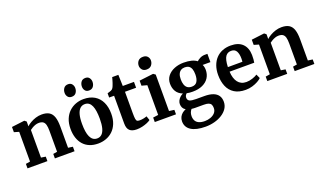

<svg xmlns="http://www.w3.org/2000/svg" viewBox="-94 -1458 4024 2376"><g transform="rotate(-20 1917.5 -270.0)"><path d="M99 -68.5V-460L35.5 -478.5V-547L202 -567.5H205.5L230 -548V-509.5L229 -485.5Q250 -505 282.2 -523.8Q314.5 -542.5 353 -554.8Q391.5 -567 432.5 -567Q493 -567 529.5 -544.8Q566 -522.5 582.8 -474.2Q599.5 -426 599.5 -347V-68L660.5 -59.5V0H401.5V-59L455 -68V-344Q455 -393.5 446.8 -423.5Q438.5 -453.5 418.5 -467.2Q398.5 -481 363.5 -481Q340 -481 317.8 -473.2Q295.5 -465.5 276.2 -454.2Q257 -443 243 -432V-68.5L303 -59V0H41V-59Z M708 -276Q708 -349.5 730.5 -404.2Q753 -459 792 -495.8Q831 -532.5 880.2 -550.8Q929.5 -569 983.5 -569Q1068.5 -569 1127 -533.8Q1185.5 -498.5 1216 -434Q1246.5 -369.5 1246.5 -282Q1246.5 -207.5 1224 -152.2Q1201.5 -97 1162.8 -60.8Q1124 -24.5 1074.5 -6.8Q1025 11 970.5 11Q907.5 11 858.8 -9Q810 -29 776.5 -66.8Q743 -104.5 725.5 -157.5Q708 -210.5 708 -276ZM979.5 -53Q1016 -53 1041 -76.5Q1066 -100 1079 -148.5Q1092 -197 1092 -271.5Q1092 -326 1085.8 -369.2Q1079.5 -412.5 1066.2 -442.8Q1053 -473 1031.2 -489Q1009.5 -505 978 -505Q941 -505 915.5 -481.5Q890 -458 876.5 -409.8Q863 -361.5 863 -286.5Q863 -231.5 869.5 -188.2Q876 -145 890 -115Q904 -85 926 -69Q948 -53 979.5 -53ZM859.5 -645Q826 -645 808.8 -667.5Q791.5 -690 791.5 -719.5Q791.5 -755 810.8 -781Q830 -807 868 -807H869Q902 -807 919.2 -784.2Q936.5 -761.5 936.5 -732.5Q936.5 -697 917.5 -671Q898.5 -645 860.5 -645ZM1086.5 -645Q1053 -645 1036 -667.5Q1019 -690 1019 -719.5Q1019 -755 1038 -781Q1057 -807 1095 -807H1096Q1129.5 -807 1146.5 -784.2Q1163.5 -761.5 1163.5 -732.5Q1163.5 -697 1144.5 -671Q1125.5 -645 1087.5 -645Z M1478 9.5Q1416.5 9.5 1385.8 -19Q1355 -47.5 1355 -112V-478H1290V-534Q1301.5 -538 1313.8 -541.5Q1326 -545 1336.2 -548.8Q1346.5 -552.5 1353 -558Q1359.5 -564 1364.2 -570.2Q1369 -576.5 1373 -584.8Q1377 -593 1381 -604Q1386.5 -616.5 1392 -634Q1397.5 -651.5 1403 -670Q1408.5 -688.5 1412 -703H1493L1497.5 -555H1645V-478H1498.5V-197Q1498.5 -144.5 1502.5 -120.2Q1506.5 -96 1518 -89.8Q1529.5 -83.5 1552 -83.5Q1577 -83.5 1603.2 -89.2Q1629.5 -95 1645 -101.5L1664 -46Q1647 -32.5 1617.5 -20Q1588 -7.5 1551.8 1Q1515.5 9.5 1478 9.5Z M1717 0V-59L1786.5 -68.5V-460L1716 -479V-545.5L1899.5 -567.5H1901.5L1929 -548V-68L1996.5 -59V0ZM1845.5 -645Q1807.5 -645 1787.8 -668.8Q1768 -692.5 1768 -721.5Q1768 -757 1789.5 -783Q1811 -809 1854 -809H1855Q1893 -809 1913 -786.5Q1933 -764 1933 -734.5Q1933 -699 1911.2 -672Q1889.5 -645 1846.5 -645Z M2290.5 269.5Q2228.5 269.5 2181 258.8Q2133.5 248 2101.5 227.5Q2069.5 207 2053 177.2Q2036.5 147.5 2036.5 109Q2036.5 77 2049 52Q2061.5 27 2083 9.2Q2104.5 -8.5 2130.5 -18Q2106.5 -32 2095.2 -53.5Q2084 -75 2084 -103Q2084 -124.5 2094.2 -145.8Q2104.5 -167 2122.8 -184.5Q2141 -202 2164.5 -213Q2107.5 -235.5 2081.8 -279Q2056 -322.5 2056 -380Q2056 -439.5 2090.2 -482Q2124.5 -524.5 2180.5 -546.8Q2236.5 -569 2301.5 -569Q2360.5 -569 2403.8 -557.8Q2447 -546.5 2475.5 -524.5Q2487 -538 2517.2 -554.2Q2547.5 -570.5 2583.5 -570.5H2617.5V-461.5H2515.5Q2520.5 -452.5 2523.8 -441.5Q2527 -430.5 2529 -418.5Q2531 -406.5 2531 -393Q2531 -332.5 2502 -287.5Q2473 -242.5 2418.5 -217.5Q2364 -192.5 2288.5 -192.5Q2266.5 -192.5 2246.8 -194.2Q2227 -196 2209.5 -200Q2198 -189.5 2191.5 -177.2Q2185 -165 2185 -150Q2185 -117.5 2210.2 -105Q2235.5 -92.5 2295.5 -92.5H2402.5Q2470.5 -92.5 2515.8 -75.8Q2561 -59 2583.5 -26.2Q2606 6.5 2606 55.5Q2606 104 2580 143.5Q2554 183 2509.2 211.2Q2464.5 239.5 2408 254.5Q2351.5 269.5 2290.5 269.5ZM2305.5 201Q2344 201 2380 188.2Q2416 175.5 2439.5 149.8Q2463 124 2463 86Q2463 58.5 2454 40.8Q2445 23 2422.8 14.5Q2400.5 6 2360.5 6H2247.5Q2235 6 2223 5Q2211 4 2200.5 2.5Q2187 17.5 2178.2 38.8Q2169.5 60 2169.5 88Q2169.5 122.5 2183.5 148Q2197.5 173.5 2227.5 187.2Q2257.5 201 2305.5 201ZM2298.5 -254.5Q2348 -254.5 2369.2 -288.8Q2390.5 -323 2390.5 -383Q2390.5 -427 2380 -454.8Q2369.5 -482.5 2348.8 -496Q2328 -509.5 2297 -509.5Q2266.5 -509.5 2244.8 -496Q2223 -482.5 2211.2 -455.2Q2199.5 -428 2199.5 -386.5Q2199.5 -346 2209.8 -316.2Q2220 -286.5 2241.5 -270.5Q2263 -254.5 2298.5 -254.5Z M2913.5 11Q2822.5 11 2764.8 -26Q2707 -63 2679.8 -128.2Q2652.5 -193.5 2652.5 -278Q2652.5 -346 2672 -400Q2691.5 -454 2727 -491.8Q2762.5 -529.5 2812 -549.2Q2861.5 -569 2921.5 -569Q3023 -569 3076.5 -516.2Q3130 -463.5 3132 -368Q3132 -335.5 3130.2 -311.2Q3128.5 -287 3124.5 -269H2800Q2802 -224.5 2812.8 -189Q2823.5 -153.5 2842.8 -128.5Q2862 -103.5 2889.8 -90.5Q2917.5 -77.5 2954 -77.5Q2994.5 -77.5 3035.8 -91.8Q3077 -106 3099.5 -121.5L3124 -67.5Q3108 -50.5 3075.5 -32.2Q3043 -14 3000.8 -1.5Q2958.5 11 2913.5 11ZM2799.5 -329.5 2991 -330Q2992 -340 2992.8 -351Q2993.5 -362 2993.5 -372.5Q2993.5 -432 2973.8 -468.5Q2954 -505 2905.5 -505Q2883.5 -505 2865 -497Q2846.5 -489 2832.2 -469.8Q2818 -450.5 2809.8 -416.2Q2801.5 -382 2799.5 -329.5Z M3257 -68.5V-460L3193.5 -478.5V-547L3360 -567.5H3363.5L3388 -548V-509.5L3387 -485.5Q3408 -505 3440.2 -523.8Q3472.5 -542.5 3511 -554.8Q3549.5 -567 3590.5 -567Q3651 -567 3687.5 -544.8Q3724 -522.5 3740.8 -474.2Q3757.5 -426 3757.5 -347V-68L3818.5 -59.5V0H3559.5V-59L3613 -68V-344Q3613 -393.5 3604.8 -423.5Q3596.5 -453.5 3576.5 -467.2Q3556.5 -481 3521.5 -481Q3498 -481 3475.8 -473.2Q3453.5 -465.5 3434.2 -454.2Q3415 -443 3401 -432V-68.5L3461 -59V0H3199V-59Z"/></g></svg>

Font: Merriweather 20pt
Style: Bold
Weight: 700
Version: Version 2.100